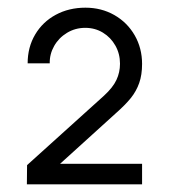

<svg xmlns="http://www.w3.org/2000/svg" viewBox="-20 -750 440 500"><path d="M136.5 -323.5H350V-270H50L50.5 -320L250.5 -500.5Q274 -522 283.2 -541.8Q292.5 -561.5 292.5 -584Q292.5 -610 280.5 -631.2Q268.5 -652.5 248 -665Q227.5 -677.5 202 -677.5Q176 -677.5 154.5 -664.5Q133 -651.5 121 -630.2Q109 -609 109.5 -585H52Q52 -627 71.5 -660Q91 -693 125.2 -711.5Q159.5 -730 202.5 -730Q244 -730 277.8 -710.8Q311.5 -691.5 330.8 -658Q350 -624.5 350 -583.5Q350 -555 342.5 -533.8Q335 -512.5 320.8 -494.8Q306.5 -477 281 -454.5Z"/></svg>

Font: CCSD_manrope
Style: Regular
Weight: 400
Designer: Mikhail Sharanda
Foundry: Mikhail Sharanda
Version: Version 4.503